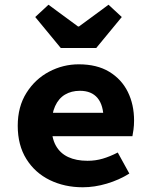

<svg xmlns="http://www.w3.org/2000/svg" viewBox="-20 -780 640 812"><path d="M330 12Q253 12 190.5 -18.5Q128 -49 91.5 -107.5Q55 -166 55 -248Q55 -329 92 -387.5Q129 -446 188 -477Q247 -508 313 -508Q390 -508 442 -476.5Q494 -445 520.5 -391.5Q547 -338 547 -270Q547 -250 544.5 -231.5Q542 -213 540 -204H164V-303H441L418 -275Q418 -335 392.5 -365.5Q367 -396 318 -396Q282 -396 255 -380Q228 -364 213 -331Q198 -298 198 -248Q198 -197 216 -164.5Q234 -132 268 -116Q302 -100 350 -100Q384 -100 414.5 -109Q445 -118 478 -135L527 -46Q484 -19 432 -3.5Q380 12 330 12ZM237 -577 129 -708 185 -760 310 -668H314L439 -760L495 -708L387 -577Z"/></svg>

Font: Source Code Pro ExtraLight
Style: Bold
Weight: 700
Monospace: yes
Version: Version 1.018;hotconv 1.0.116;makeotfexe 2.5.65601